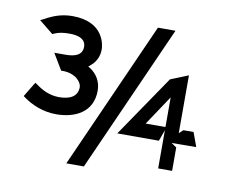

<svg xmlns="http://www.w3.org/2000/svg" viewBox="-73 -708 1008 841"><g transform="rotate(10 430.5 -287.5)"><path d="M37 -218 45 -212C80 -187 130 -164 190 -164C274 -164 352 -201 352 -297C352 -338 332 -369 302 -389L293 -394L301 -401C322 -418 338 -443 338 -478C338 -496 329 -600 187 -600C137 -600 99 -584 65 -565L50 -558L113 -507L120 -510C139 -519 161 -522 188 -522C232 -522 260 -508 260 -476C260 -438 226 -428 186 -428H136L179 -356H186C245 -356 272 -319 272 -299C272 -259 241 -240 190 -240C149 -240 114 -257 88 -277L77 -284ZM272 40H350L642 -615H564ZM469 -128H654L672 -178V-8H734V-112L711 -128L820 -129L797 -192H752L734 -176V-433L655 -401ZM584 -192 672 -324V-192Z"/></g></svg>

Font: Charger Eco
Style: Regular
Weight: 1000
Designer: Jasper
Foundry: Cannot Into Space Fonts
Version: Version 1.1